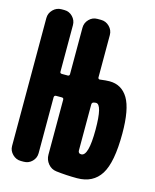

<svg xmlns="http://www.w3.org/2000/svg" viewBox="-112 -807 723 893"><g transform="rotate(15 250.0 -360.0)"><path d="M335 -102.5Q370.1 -102.5 370.1 -230.5Q370.1 -352.5 339.8 -351.6Q335 -351.6 327.1 -349.6Q320.3 -346.7 320.3 -337.9V-117.2Q320.3 -107.4 328.1 -103.5Q331.1 -102.5 335 -102.5ZM375 -464.8Q433.6 -464.8 464.4 -413.6Q495.1 -362.3 495.1 -245.1Q495.1 -106.4 458.5 -48.3Q421.9 9.8 344.7 9.8Q293.9 9.8 244.1 3.9Q219.7 1 204.1 -18.1Q188.5 -37.1 188.5 -61.5V-326.2Q188.5 -335 179.7 -335H152.3Q143.6 -335 142.6 -326.2V-56.6Q142.6 -33.2 126 -16.6Q109.4 0 85.9 0H72.3Q48.8 0 31.7 -17.1Q14.6 -34.2 14.6 -56.6V-672.9Q14.6 -696.3 31.7 -713.4Q48.8 -730.5 72.3 -730.5H85.9Q109.4 -730.5 126 -713.4Q142.6 -696.3 142.6 -672.9V-448.2Q142.6 -440.4 152.3 -440.4H179.7Q187.5 -440.4 188.5 -448.2V-672.9Q188.5 -696.3 205.1 -713.4Q221.7 -730.5 245.1 -730.5H262.7Q286.1 -730.5 303.2 -713.4Q320.3 -696.3 320.3 -672.9V-467.8Q320.3 -464.8 323.2 -462.4Q326.2 -460 329.1 -460.9Q359.4 -464.8 375 -464.8Z"/></g></svg>

Font: Rounded Mgen+ 1mn bold
Style: Bold
Weight: 700
Designer: [Source Han Sans]
Ryoko NISHIZUKA  (kana & ideographs); Paul D. Hunt (Latin, Greek & Cyrillic); Wenlong ZHANG  (bopomofo
Version: Version 1.059.20150602